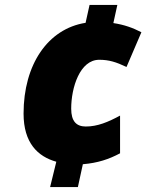

<svg xmlns="http://www.w3.org/2000/svg" viewBox="-20 -744 620 774"><path d="M207 -92 182 10H294L314 -82C374 -87 419 -102 464 -126V-278C416 -252 373 -234 326 -234C288 -234 267 -255 267 -306C267 -391 302 -503 380 -503C419 -503 448 -494 490 -474L550 -614C515 -632 482 -644 437 -651L453 -724H341L325 -652C173 -628 75 -484 75 -286C75 -168 132 -113 207 -92Z"/></svg>

Font: Noto Sans Black
Style: Italic
Weight: 900
Italic angle: -12°
Designer: Monotype Design Team
Foundry: Monotype Imaging Inc.
Version: Version 2.013